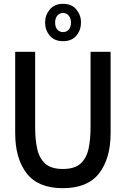

<svg xmlns="http://www.w3.org/2000/svg" viewBox="-20 -971 658 1005"><path d="M309 14Q179.5 14 119.5 -63.8Q59.5 -141.5 59.5 -274V-700H164V-303Q164 -242 174.5 -193Q185 -144 216 -115.2Q247 -86.5 309 -86.5Q371.5 -86.5 402.5 -115.5Q433.5 -144.5 443.8 -193.5Q454 -242.5 454 -303V-700H559V-274Q559 -141.5 498.8 -63.8Q438.5 14 309 14ZM310 -755.5Q264.5 -755.5 240.2 -784.8Q216 -814 216 -853Q216 -891.5 240.5 -921.2Q265 -951 310 -951Q355.5 -951 379.8 -921.2Q404 -891.5 404 -853Q404 -814 380 -784.8Q356 -755.5 310 -755.5ZM310 -803Q328.5 -803 340 -816.2Q351.5 -829.5 351.5 -853Q351.5 -875 340 -889Q328.5 -903 310 -903Q291.5 -903 280 -889Q268.5 -875 268.5 -853Q268.5 -829.5 280 -816.2Q291.5 -803 310 -803Z"/></svg>

Font: Cabin Condensed Medium
Style: Regular
Weight: 500
Width: 3
Designer: Pablo Impallari
Foundry: Pablo Impallari. http://www.impallari.com Igino Marini. http://www.ikern.com
Version: Version 3.001; ttfautohint (v1.8.3)